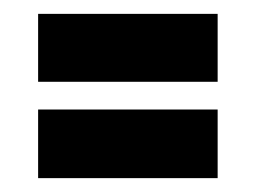

<svg xmlns="http://www.w3.org/2000/svg" viewBox="-20 -442 369 277"><path d="M35 -324V-422H294V-324ZM35 -185V-284H294V-185Z"/></svg>

Font: Bricolage Grotesque 48pt Condensed SemiBold
Style: Regular
Weight: 600
Width: 3
Designer: Mathieu Triay
Foundry: Atelier Triay
Version: Version 1.000; ttfautohint (v1.8.4.7-5d5b);gftools[0.9.32]